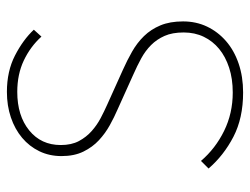

<svg xmlns="http://www.w3.org/2000/svg" viewBox="-104 -608 724 556"><g transform="rotate(-90 258.0 -330.0)"><path d="M268 12Q194 12 140 -16Q86 -44 48 -88L70 -110Q106 -68 157 -43Q208 -18 268 -18Q308 -18 340 -28.5Q372 -39 394.5 -57.5Q417 -76 429.5 -102Q442 -128 442 -160Q442 -193 432 -215.5Q422 -238 405.5 -254.5Q389 -271 367 -283Q345 -295 320 -306L218 -352Q197 -361 173.5 -374Q150 -387 130 -405.5Q110 -424 97 -450.5Q84 -477 84 -514Q84 -549 98 -578Q112 -607 137 -628Q162 -649 196 -660.5Q230 -672 270 -672Q330 -672 375.5 -648.5Q421 -625 450 -594L430 -572Q401 -604 361 -623Q321 -642 270 -642Q201 -642 158.5 -607.5Q116 -573 116 -516Q116 -485 127.5 -463.5Q139 -442 156.5 -426.5Q174 -411 194 -400.5Q214 -390 232 -382L334 -336Q361 -324 386.5 -309.5Q412 -295 431.5 -275Q451 -255 462.5 -227.5Q474 -200 474 -162Q474 -124 459 -92.5Q444 -61 417 -37.5Q390 -14 352 -1Q314 12 268 12Z"/></g></svg>

Font: TypoPRO Source Sans Pro
Style: Regular
Weight: 200
Designer: Paul D. Hunt
Foundry: Adobe Systems Incorporated
Version: Version 2.020;PS 2.000;hotconv 1.0.86;makeotf.lib2.5.63406